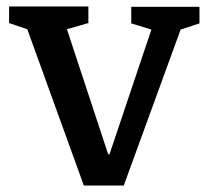

<svg xmlns="http://www.w3.org/2000/svg" viewBox="-20 -561 640 591"><path d="M361 10H238L64 -471L8 -490V-541H252V-490L186 -471L313 -86H317L446 -470L384 -489V-540H594V-489L536 -470Z"/></svg>

Font: Domine SemiBold
Style: Regular
Weight: 600
Designer: Pablo Impallari, Rodrigo Fuenzalida, Brenda Gallo
Foundry: Pablo Impallari, Rodrigo Fuenzalida, Brenda Gallo
Version: Version 2.000